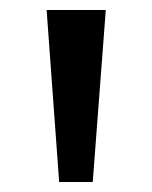

<svg xmlns="http://www.w3.org/2000/svg" viewBox="-20 -678 303 383"><path d="M98 -315 73 -658H191L165 -315Z"/></svg>

Font: EauTest
Style: Bold
Weight: 700
Designer: Christian Thalmann (Catharsis Fonts)
Version: Version 0.001;PS 000.001;hotconv 1.0.88;makeotf.lib2.5.64775